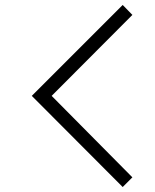

<svg xmlns="http://www.w3.org/2000/svg" viewBox="-20 -740 623 773"><path d="M474 -720 513 -680 188 -354 513 -26 474 13 108 -354Z"/></svg>

Font: SUITE Light
Style: Regular
Weight: 300
Designer: Sun
Foundry: Sun
Version: Version 2.040